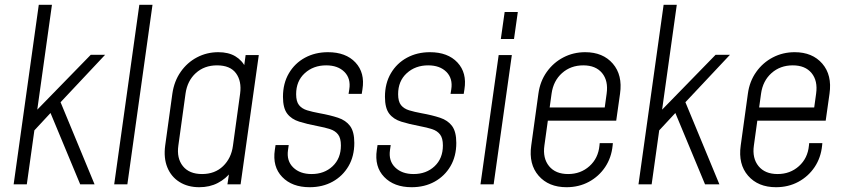

<svg xmlns="http://www.w3.org/2000/svg" viewBox="-20 -770 3525 802"><path d="M315 0 191 -298 112 -213 124 -300 359 -541H419L233 -343L375 0ZM37 0 142 -750H197L92 0Z M457 0 562 -750H617L512 0Z M812.5 12Q764.5 12 729.8 -9.8Q695 -31.5 679 -70.8Q663 -110 670 -162L700 -379Q707.5 -431 734.8 -470Q762 -509 803 -530.5Q844 -552 892 -552Q934.5 -552 963.2 -534.8Q992 -517.5 1007 -486L997 -474L1006 -540H1061L985 0H930L940 -66L947 -54Q924 -23.5 890 -5.8Q856 12 812.5 12ZM824 -43Q877.5 -43 911.8 -76Q946 -109 953 -161L983 -379Q990 -431 965.8 -464Q941.5 -497 886.5 -497Q833.5 -497 798 -464.8Q762.5 -432.5 755 -379L725 -162Q717.5 -109 744 -76Q770.5 -43 824 -43Z M1273.5 12Q1200 12 1158.8 -30.8Q1117.5 -73.5 1128 -144L1131 -164H1186L1183 -143Q1176.5 -98 1204.8 -70.5Q1233 -43 1281.5 -43Q1334.5 -43 1369.2 -75.5Q1404 -108 1404 -162.5Q1404 -193 1392.2 -208.2Q1380.5 -223.5 1359 -230.5Q1337.5 -237.5 1308 -243Q1263 -251.5 1230.2 -261.8Q1197.5 -272 1179.8 -295.2Q1162 -318.5 1162 -365.5Q1162 -422 1186.8 -464Q1211.5 -506 1254 -529Q1296.5 -552 1350 -552Q1424.5 -552 1464.8 -509Q1505 -466 1494 -397L1491 -378H1436L1439 -397Q1446 -442 1418.8 -469.5Q1391.5 -497 1342.5 -497Q1289 -497 1253 -464.2Q1217 -431.5 1217 -376.5Q1217 -346 1229 -331Q1241 -316 1263 -309.2Q1285 -302.5 1315 -297Q1359.5 -289 1392 -278.2Q1424.5 -267.5 1442.2 -243.8Q1460 -220 1460 -173Q1460 -117.5 1435.8 -76Q1411.5 -34.5 1369.5 -11.2Q1327.5 12 1273.5 12Z M1699.5 12Q1626 12 1584.8 -30.8Q1543.5 -73.5 1554 -144L1557 -164H1612L1609 -143Q1602.5 -98 1630.8 -70.5Q1659 -43 1707.5 -43Q1760.5 -43 1795.2 -75.5Q1830 -108 1830 -162.5Q1830 -193 1818.2 -208.2Q1806.5 -223.5 1785 -230.5Q1763.5 -237.5 1734 -243Q1689 -251.5 1656.2 -261.8Q1623.5 -272 1605.8 -295.2Q1588 -318.5 1588 -365.5Q1588 -422 1612.8 -464Q1637.5 -506 1680 -529Q1722.5 -552 1776 -552Q1850.5 -552 1890.8 -509Q1931 -466 1920 -397L1917 -378H1862L1865 -397Q1872 -442 1844.8 -469.5Q1817.5 -497 1768.5 -497Q1715 -497 1679 -464.2Q1643 -431.5 1643 -376.5Q1643 -346 1655 -331Q1667 -316 1689 -309.2Q1711 -302.5 1741 -297Q1785.5 -289 1818 -278.2Q1850.5 -267.5 1868.2 -243.8Q1886 -220 1886 -173Q1886 -117.5 1861.8 -76Q1837.5 -34.5 1795.5 -11.2Q1753.5 12 1699.5 12Z M1987 0 2063 -540H2118L2042 0ZM2072 -607 2088 -720H2143L2127 -607Z M2346.5 12Q2271.5 12 2229.8 -36Q2188 -84 2199 -162L2229 -379Q2236 -430.5 2263.8 -469.5Q2291.5 -508.5 2333.2 -530.2Q2375 -552 2424.5 -552Q2498.5 -552 2539.8 -504.2Q2581 -456.5 2570 -379L2554 -266H2255L2262 -321H2506L2514 -379Q2521.5 -432.5 2495 -464.8Q2468.5 -497 2416.5 -497Q2364 -497 2327.8 -464.8Q2291.5 -432.5 2284 -379L2254 -162Q2246.5 -109 2273.5 -76Q2300.5 -43 2353 -43Q2405.5 -43 2442.2 -76Q2479 -109 2484 -162L2485 -172H2540L2539 -162Q2534 -111.5 2507.8 -72.2Q2481.5 -33 2439.8 -10.5Q2398 12 2346.5 12Z M2925 0 2801 -298 2722 -213 2734 -300 2969 -541H3029L2843 -343L2985 0ZM2647 0 2752 -750H2807L2702 0Z M3221.5 12Q3146.5 12 3104.8 -36Q3063 -84 3074 -162L3104 -379Q3111 -430.5 3138.8 -469.5Q3166.5 -508.5 3208.2 -530.2Q3250 -552 3299.5 -552Q3373.5 -552 3414.8 -504.2Q3456 -456.5 3445 -379L3429 -266H3130L3137 -321H3381L3389 -379Q3396.5 -432.5 3370 -464.8Q3343.5 -497 3291.5 -497Q3239 -497 3202.8 -464.8Q3166.5 -432.5 3159 -379L3129 -162Q3121.5 -109 3148.5 -76Q3175.5 -43 3228 -43Q3280.5 -43 3317.2 -76Q3354 -109 3359 -162L3360 -172H3415L3414 -162Q3409 -111.5 3382.8 -72.2Q3356.5 -33 3314.8 -10.5Q3273 12 3221.5 12Z"/></svg>

Font: Mohave Light
Style: Italic
Weight: 300
Italic angle: -8°
Designer: Gumpita Rahayu
Foundry: Tokotype
Version: Version 2.003